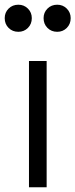

<svg xmlns="http://www.w3.org/2000/svg" viewBox="-61 -795 320 815"><path d="M62 -536H137V0H62ZM-41 -718Q-41 -742 -24.5 -758.5Q-8 -775 17 -775Q41 -775 57.5 -758.5Q74 -742 74 -718Q74 -693 57.5 -676.5Q41 -660 17 -660Q-8 -660 -24.5 -676.5Q-41 -693 -41 -718ZM182 -775Q206 -775 222.5 -758.5Q239 -742 239 -718Q239 -693 222.5 -676.5Q206 -660 182 -660Q157 -660 140.5 -676.5Q124 -693 124 -718Q124 -742 140.5 -758.5Q157 -775 182 -775Z"/></svg>

Font: Eudoxus Sans
Style: Regular
Weight: 400
Designer: Stijn de Vries
Foundry: tokotype
Version: Version 2.005